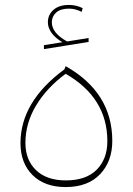

<svg xmlns="http://www.w3.org/2000/svg" viewBox="-20 -745 538 778"><path d="M63 -165Q63 -333 241 -464L246 -477Q435 -370 435 -174Q435 -91 385.5 -39Q336 13 246 13Q161 13 112 -35.5Q63 -84 63 -165ZM415 -173Q415 -349 246 -446Q170 -390 126.5 -318Q83 -246 83 -166Q83 -97 126 -55.5Q169 -14 247 -14Q329 -14 372 -57.5Q415 -101 415 -173ZM339 -591V-575L158 -546V-562L233 -574Q205 -590 189.5 -611Q174 -632 174 -655Q174 -685 196.5 -705Q219 -725 260 -725Q289 -725 315 -712L311 -697Q285 -710 260 -710Q225 -710 207.5 -694Q190 -678 190 -655Q190 -611 252 -577Z"/></svg>

Font: FiraGO Thin
Style: Italic
Weight: 100
Italic angle: -8°
Designer: bBox Type GmbH
Foundry: bBox Type GmbH
Version: Version 1.001